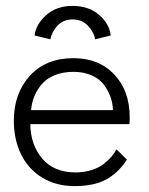

<svg xmlns="http://www.w3.org/2000/svg" viewBox="-20 -620 507 652"><path d="M97.5 -499.5Q101.5 -537 136.8 -568.5Q172 -600 226.5 -600Q281.5 -600 316.8 -569.2Q352 -538.5 356 -499.5L303 -486.5Q298.5 -512 278.2 -533Q258 -554 226.5 -554Q195 -554 175.5 -533.2Q156 -512.5 151 -486.5ZM83 -198.5Q83.5 -129 123.2 -81.8Q163 -34.5 236.5 -34.5Q266 -34.5 291 -42.5Q316 -50.5 332.5 -63.5Q349 -76.5 359 -88.5Q369 -100.5 375.5 -113L411 -78Q381.5 -32.5 340 -10.2Q298.5 12 233.5 12Q169.5 12 122.2 -17.5Q75 -47 51 -97Q27 -147 27 -210.5Q27 -303 81.5 -362.8Q136 -422.5 229.5 -422.5Q316 -422.5 368.2 -367Q420.5 -311.5 420.5 -221Q420.5 -208.5 419.5 -198.5ZM363.5 -246Q363 -268 355.8 -289.2Q348.5 -310.5 334 -330.8Q319.5 -351 292.5 -363.5Q265.5 -376 230 -376Q192.5 -376 164.2 -364Q136 -352 120 -332Q104 -312 95.8 -290.8Q87.5 -269.5 85.5 -246Z"/></svg>

Font: League Spartan Light
Style: Regular
Weight: 277
Foundry: The League of Moveable Type
Version: Version 2.002